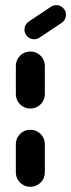

<svg xmlns="http://www.w3.org/2000/svg" viewBox="-20 -716 273 736"><path d="M96.3 0Q81.1 0 68.3 -7.4Q55.6 -14.8 48.1 -27.6Q40.7 -40.4 40.7 -55.6V-163Q40.7 -178.1 48.1 -190.9Q55.6 -203.7 68.3 -211.1Q81.1 -218.5 96.3 -218.5Q111.5 -218.5 124.3 -211.1Q137 -203.7 144.4 -190.9Q151.9 -178.1 151.9 -163V-55.6Q151.9 -40.4 144.4 -27.6Q137 -14.8 124.3 -7.4Q111.5 0 96.3 0ZM96.3 -300Q81.1 -300 68.3 -307.4Q55.6 -314.8 48.1 -327.6Q40.7 -340.4 40.7 -355.6V-463Q40.7 -478.1 48.1 -490.9Q55.6 -503.7 68.3 -511.1Q81.1 -518.5 96.3 -518.5Q111.5 -518.5 124.3 -511.1Q137 -503.7 144.4 -490.9Q151.9 -478.1 151.9 -463V-355.6Q151.9 -340.4 144.4 -327.6Q137 -314.8 124.3 -307.4Q111.5 -300 96.3 -300ZM110.7 -565.6Q95.6 -565.6 84.6 -576.5Q73.7 -587.4 73.7 -602.6Q73.7 -611.9 78 -619.8Q82.2 -627.8 89.6 -633L175.2 -690Q184.4 -696.3 195.9 -696.3Q211.1 -696.3 222 -685.4Q233 -674.4 233 -659.3Q233 -650 228.7 -642Q224.4 -634.1 217 -628.9L131.5 -571.9Q122.2 -565.6 110.7 -565.6Z"/></svg>

Font: 26F Galaxy Sans
Style: Regular
Weight: 400
Designer: C₂₉H₂₅N₃O₅
Version: Version 1.100;FEAKit 1.0